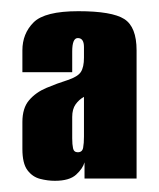

<svg xmlns="http://www.w3.org/2000/svg" viewBox="-20 -611 284 343"><path d="M78 -288Q65 -288 51.5 -291.5Q38 -295 29 -307Q20 -319 20 -345V-393Q20 -418 32 -432Q44 -446 63 -454Q82 -462 101 -468Q119 -474 124.5 -482.5Q130 -491 130 -508V-527Q130 -543 119 -543Q109 -543 109 -519V-482H20V-521Q20 -551 40 -571Q60 -591 120 -591Q180 -591 202 -577Q224 -563 224 -521V-292H131V-321Q128 -310 116 -299Q104 -288 78 -288ZM119 -339Q127 -339 128.5 -347Q130 -355 130 -367V-438Q121 -433 115 -424.5Q109 -416 109 -402V-364Q109 -353 110.5 -346Q112 -339 119 -339Z"/></svg>

Font: Alumni Sans Inline One
Style: Regular
Weight: 400
Designer: Robert E. Leuschke
Foundry: Robert E. Leuschke
Version: Version 1.100; ttfautohint (v1.8.3)